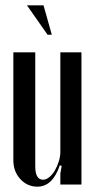

<svg xmlns="http://www.w3.org/2000/svg" viewBox="-20 -691 357 719"><path d="M204 -72Q177 8 120 8Q82 8 56 -20.5Q30 -49 30 -91V-495H112V-69Q112 -18 141 -18Q153 -18 164.5 -27.5Q176 -37 185 -52Q194 -67 200 -86Q206 -105 206 -123V-495H285V0H206V-41L211 -70ZM158 -561 81 -671H143L174 -561Z"/></svg>

Font: Moniqa SemBd Narrow Heading
Style: Regular
Weight: 600
Width: 4
Designer: Rajesh Rajput
Foundry: Rajesh Rajput
Version: Version 1.000